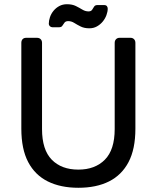

<svg xmlns="http://www.w3.org/2000/svg" viewBox="-20 -879 741 909"><path d="M351 10Q267 10 206.5 -20Q146 -50 113.5 -111.5Q81 -173 81 -270V-676Q81 -687 87 -693.5Q93 -700 104 -700H155Q166 -700 172.5 -693.5Q179 -687 179 -676V-268Q179 -170 225 -123Q271 -76 351 -76Q430 -76 476.5 -123Q523 -170 523 -268V-676Q523 -687 529.5 -693.5Q536 -700 546 -700H598Q608 -700 614.5 -693.5Q621 -687 621 -676V-270Q621 -173 588.5 -111.5Q556 -50 496 -20Q436 10 351 10ZM403 -745Q379 -745 362 -753.5Q345 -762 331.5 -770.5Q318 -779 303 -779Q291 -779 285.5 -772Q280 -765 275.5 -757.5Q271 -750 260 -750H228Q221 -750 216 -755Q211 -760 211 -766Q211 -781 216.5 -797.5Q222 -814 233.5 -828Q245 -842 261 -850.5Q277 -859 297 -859Q322 -859 339 -850.5Q356 -842 370 -833.5Q384 -825 399 -825Q411 -825 416 -832.5Q421 -840 425.5 -847.5Q430 -855 441 -855H473Q482 -855 486 -850Q490 -845 490 -838Q490 -824 484 -807.5Q478 -791 466.5 -777Q455 -763 439 -754Q423 -745 403 -745Z"/></svg>

Font: DVN-Rubik
Style: Regular
Weight: 400
Designer: Hubert and Fischer
Foundry: Hubert & Fischer
Version: Version 2.102